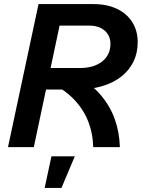

<svg xmlns="http://www.w3.org/2000/svg" viewBox="-20 -718 692 937"><path d="M169 -281 192 -386H369Q438 -386 478.5 -418Q519 -450 519 -504Q519 -544 491 -568.5Q463 -593 416 -593H236L258 -698H437Q502 -698 550.5 -675Q599 -652 625.5 -610Q652 -568 652 -512Q652 -459 631 -416.5Q610 -374 571 -343.5Q532 -313 476.5 -297Q421 -281 353 -281ZM19 0 168 -698H293L145 0ZM435 0Q433 -70 409 -129Q385 -188 338.5 -235.5Q292 -283 221 -317L358 -347Q429 -305 473.5 -252Q518 -199 540.5 -135.5Q563 -72 565 0ZM198 199 231 45H345L280 199Z"/></svg>

Font: Azeret Mono Thin Medium
Style: Italic
Weight: 500
Italic angle: -12°
Version: Version 1.002